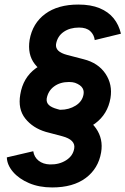

<svg xmlns="http://www.w3.org/2000/svg" viewBox="-20 -732 551 843"><path d="M209 91Q152 91 107.5 72Q63 53 37 22.5Q11 -8 10 -41L126 -68Q130 -42 149.5 -26.5Q169 -11 199 -10Q240 -9 270.5 -28.5Q301 -48 306 -81Q309 -99 296 -112.5Q283 -126 253 -134L181 -153Q124 -170 91 -211.5Q58 -253 69 -317Q81 -391 137 -432Q193 -473 283 -473Q337 -473 374 -457Q411 -441 434 -411.5Q457 -382 465 -343L355 -317Q351 -341 332.5 -356.5Q314 -372 283 -372Q244 -372 217.5 -352.5Q191 -333 185 -299Q183 -282 194.5 -271Q206 -260 232 -253L305 -233Q369 -215 401.5 -168.5Q434 -122 424 -63Q412 8 356.5 49.5Q301 91 209 91ZM251 -149Q199 -149 158.5 -168.5Q118 -188 94.5 -219.5Q71 -251 70 -286L167 -307Q171 -290 184.5 -277.5Q198 -265 215.5 -257.5Q233 -250 245 -250Q283 -250 312.5 -268.5Q342 -287 347 -319Q350 -338 337.5 -351.5Q325 -365 295 -373L223 -393Q165 -409 132.5 -451Q100 -493 110 -557Q123 -630 178.5 -671Q234 -712 324 -712Q379 -712 417.5 -696Q456 -680 479 -651.5Q502 -623 511 -584L396 -556Q393 -580 376 -595.5Q359 -611 327 -611Q287 -611 259.5 -592Q232 -573 226 -538Q224 -521 236 -509.5Q248 -498 274 -491L347 -472Q411 -456 443 -408.5Q475 -361 465 -301Q453 -231 398 -190Q343 -149 251 -149Z"/></svg>

Font: Figtree Light ExtraBold
Style: Italic
Weight: 800
Italic angle: -9.5°
Version: Version 2.001;gftools[0.9.30]